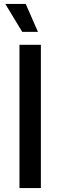

<svg xmlns="http://www.w3.org/2000/svg" viewBox="-20 -957 307 977"><path d="M79 0V-729H188V0ZM93 -795 7 -937H111L173 -795Z"/></svg>

Font: Mona Sans ExtraLight Medium
Style: Regular
Weight: 500
Version: Version 2.000